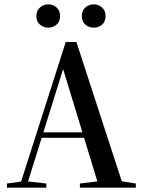

<svg xmlns="http://www.w3.org/2000/svg" viewBox="-20 -862 656 882"><path d="M12 0V-19L85 -29H104L193 -19V0ZM68 0 282 -669H331L549 0H436L261 -574H279L275 -561L100 0ZM159 -229V-254H422V-229ZM347 0V-19L456 -32H520L604 -19V0ZM201 -735Q180 -735 163.5 -749Q147 -763 147 -788Q147 -813 163.5 -827.5Q180 -842 201 -842Q224 -842 240 -827.5Q256 -813 256 -788Q256 -763 240 -749Q224 -735 201 -735ZM411 -735Q388 -735 372 -749Q356 -763 356 -788Q356 -813 372 -827.5Q388 -842 411 -842Q433 -842 449 -827.5Q465 -813 465 -788Q465 -763 449 -749Q433 -735 411 -735Z"/></svg>

Font: Source Serif 4 60pt SemiBold
Style: Regular
Weight: 600
Version: Version 4.004;hotconv 1.0.116;makeotfexe 2.5.65601